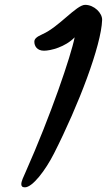

<svg xmlns="http://www.w3.org/2000/svg" viewBox="-20 -781 448 805"><path d="M69.3 -8.8C69.3 -0.5 73.2 4.4 84.5 4.4C116.2 4.4 170.4 -66.4 206.5 -137.7C309.6 -340.8 404.8 -590.8 408.2 -697.3C409.2 -726.1 375 -760.7 336.9 -760.7C300.3 -760.7 227.1 -668 158.2 -637.7C133.3 -626.5 124 -618.2 124 -606C124 -587.9 135.3 -568.4 164.6 -568.4C191.9 -568.4 253.4 -583.5 293 -624.5C277.8 -547.4 192.9 -296.9 86.9 -58.6C79.1 -41 69.3 -21.5 69.3 -8.8Z"/></svg>

Font: Courgette
Style: Regular
Weight: 400
Designer: Karolina Lach
Foundry: Karolina Lach
Version: Version 1.002